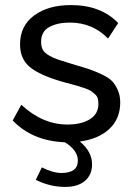

<svg xmlns="http://www.w3.org/2000/svg" viewBox="-20 -551 528 757"><path d="M454 -147Q454 -83 411.5 -43Q369 -3 295 7Q343 47 343 97Q343 138 315 162Q287 186 237 186Q177 186 121 158L145 109Q189 131 222 131Q287 131 287 82Q287 42 236 10Q108 5 30 -76L64 -138Q148 -60 246 -60Q301 -60 334.5 -81Q368 -102 368 -141Q368 -153 365.5 -162.5Q363 -172 354.5 -179.5Q346 -187 340 -191.5Q334 -196 317.5 -202Q301 -208 292 -210.5Q283 -213 260 -219.5Q237 -226 225 -229Q138 -254 98.5 -286Q59 -318 59 -376Q59 -449 114.5 -490Q170 -531 260 -531Q378 -531 446 -460L406 -399Q345 -462 255 -462Q207 -462 174.5 -444.5Q142 -427 142 -386Q142 -368 148.5 -355.5Q155 -343 173 -332.5Q191 -322 208 -316.5Q225 -311 260 -300Q305 -287 326.5 -280Q348 -273 377.5 -259.5Q407 -246 420.5 -232.5Q434 -219 444 -197Q454 -175 454 -147Z"/></svg>

Font: Raleway-v4020 Medium
Style: Regular
Weight: 500
Designer: Matt McInerney, Pablo Impallari, Rodrigo Fuenzalida
Foundry: Matt McInerney, Pablo Impallari, Rodrigo Fuenzalida
Version: Version 4.020;PS 004.020;hotconv 1.0.88;makeotf.lib2.5.64775